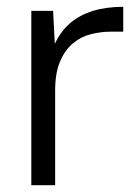

<svg xmlns="http://www.w3.org/2000/svg" viewBox="-20 -544 410 564"><path d="M72 0V-512H136L141 -415Q158 -452 186 -476Q214 -500 253 -512Q292 -524 342 -524V-451H306Q276 -451 246.5 -443.5Q217 -436 193.5 -416Q170 -396 156 -362.5Q142 -329 142 -278V0Z"/></svg>

Font: DM Sans 12pt Light
Style: Regular
Weight: 300
Version: Version 4.004;gftools[0.9.30]